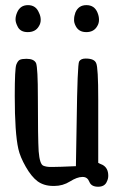

<svg xmlns="http://www.w3.org/2000/svg" viewBox="-20 -708 484 730"><path d="M123 -18.6Q99.6 -36.1 78.1 -73.7Q56.6 -111.3 49.8 -141.6Q36.1 -202.1 36.1 -342.8Q36.1 -447.3 42 -462.4Q47.9 -477.5 56.2 -481Q64.5 -484.4 81.1 -484.4Q109.4 -484.4 117.2 -467.8Q124 -449.2 124 -337.9Q124 -181.6 127 -132.8Q130.9 -84 144.5 -78.1Q156.2 -73.2 172.9 -73.2Q175.8 -73.2 178.7 -73.2Q202.1 -73.2 268.6 -76.2Q269.5 -139.6 271.5 -244.1Q274.4 -462.9 280.8 -474.1Q287.1 -485.4 305.7 -485.4Q338.9 -485.4 345.7 -467.8Q353.5 -452.1 353.5 -330.1V-88.9Q358.4 -85.9 370.1 -81.1Q391.6 -69.3 391.6 -40Q391.6 -28.3 386.7 -18.6Q378.9 2 353 2Q327.1 2 319.8 -16.6Q312.5 -35.2 294.9 -35.2Q293.9 -35.2 293 -35.2Q273.4 -35.2 246.1 -18.1Q218.8 -1 186.5 -1Q184.6 -1 182.6 -1Q147.5 -1 123 -18.6ZM127.9 -608.4Q115.2 -585.9 85.4 -585.9Q55.7 -585.9 45.9 -609.4Q39.1 -623 39.1 -633.8V-634.8Q39.1 -646.5 44.9 -660.2Q56.6 -688.5 86.4 -688.5Q116.2 -688.5 127.9 -660.2Q134.8 -646.5 134.8 -632.8Q134.8 -619.1 127.9 -608.4ZM349.6 -608.4Q336.9 -585.9 308.1 -585.9Q279.3 -585.9 267.6 -609.4Q260.7 -623 261.7 -633.8V-634.8Q261.7 -646.5 266.6 -660.2Q278.3 -688.5 308.6 -688.5Q338.9 -688.5 350.6 -660.2Q356.4 -646.5 356.4 -632.8Q356.4 -619.1 349.6 -608.4Z"/></svg>

Font: Semi-Sweet
Style: Book
Weight: 400
Designer: Walter E Stewart
Version: 0.5